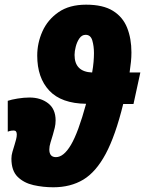

<svg xmlns="http://www.w3.org/2000/svg" viewBox="-20 -791 620 821"><path d="M208 9.8Q164.1 9.8 123 0.5Q82 -8.8 55.4 -34.9Q28.8 -61 28.8 -112.8Q28.8 -127 33.2 -141.8Q37.6 -156.7 42 -170.9Q45.9 -183.1 48.8 -194.8Q51.8 -206.5 51.8 -215.8Q51.8 -232.9 39.1 -232.9Q36.1 -232.9 29.8 -232.4Q23.4 -231.9 13.2 -228V-359.9Q28.3 -365.2 55.2 -369.6Q82 -374 106 -374Q153.8 -374 185.8 -349.4Q217.8 -324.7 217.8 -275.9Q217.8 -260.3 214.1 -244.6Q210.4 -229 206.1 -214.8Q201.2 -197.8 196 -181.6Q190.9 -165.5 190.9 -151.9Q190.9 -119.1 219.2 -119.1Q252.4 -119.1 283.4 -171.6Q314.5 -224.1 348.1 -347.2Q242.2 -348.6 190.7 -403.6Q139.2 -458.5 139.2 -553.2Q139.2 -606.9 161.4 -656.7Q183.6 -706.5 230 -738.8Q276.4 -771 348.1 -771Q420.9 -771 463.1 -744.6Q505.4 -718.3 523.7 -672.1Q542 -626 542 -566.9Q542 -546.9 540 -527.1Q538.1 -507.3 534.2 -481H580.1L550.8 -346.2H506.8Q473.6 -210.9 432.1 -133.3Q390.6 -55.7 336.2 -22.9Q281.7 9.8 208 9.8ZM374 -481Q378.4 -505.9 380.1 -526.6Q381.8 -547.4 381.8 -564Q381.8 -593.3 374.8 -617.7Q367.7 -642.1 346.2 -642.1Q330.1 -642.1 319.6 -627Q309.1 -611.8 304 -591.8Q298.8 -571.8 298.8 -556.2Q298.8 -483.9 374 -481Z"/></svg>

Font: Open Sans Condensed ExtraBold
Style: Italic
Weight: 800
Width: 3
Italic angle: -12°
Designer: Monotype Design Team
Foundry: Monotype Imaging Inc.
Version: Version 3.003; ttfautohint (v1.8.4)